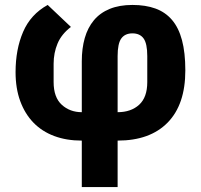

<svg xmlns="http://www.w3.org/2000/svg" viewBox="-20 -557 813 777"><path d="M311 12Q249 12 199.5 -6.5Q150 -25 115.5 -60.5Q81 -96 62 -147.5Q43 -199 43 -265Q43 -357 73.5 -428Q104 -499 173 -537L267 -448Q229 -419 213 -381Q197 -343 197 -299V-225Q197 -163 230 -133Q263 -103 311 -103V-309Q311 -361 323 -403Q335 -445 360 -475Q385 -505 424 -521Q463 -537 516 -537Q569 -537 609 -522.5Q649 -508 676 -476.5Q703 -445 716.5 -394.5Q730 -344 730 -272Q730 -134 658.5 -61Q587 12 456 12V200H311ZM456 -103Q510 -103 543 -133Q576 -163 576 -225V-330Q576 -381 561 -401.5Q546 -422 516 -422Q486 -422 471 -401.5Q456 -381 456 -330Z"/></svg>

Font: Aneliza ExtraBold
Style: Regular
Weight: 800
Designer: Mike Abbink, Paul van der Laan, Pieter van Rosmalen
Foundry: Bold Monday
Version: Version 3.001;September 8, 2019;FontCreator 11.5.0.2425 64-b